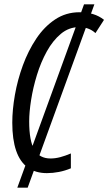

<svg xmlns="http://www.w3.org/2000/svg" viewBox="-20 -781 495 877"><path d="M59.1 76.2 363.8 -761.2H411.1L106.4 76.2ZM194.3 9.8Q142.1 9.8 106.7 -15.9Q71.3 -41.5 53.7 -92.8Q36.1 -144 36.1 -220.7Q36.1 -279.3 48.1 -347.7Q60.1 -416 84.5 -482.7Q108.9 -549.3 145.5 -604.2Q182.1 -659.2 231.7 -692.1Q281.2 -725.1 343.3 -725.1Q377 -725.1 405 -716.6Q433.1 -708 455.1 -690.4L416 -629.9Q400.4 -644 381.8 -650.6Q363.3 -657.2 341.8 -657.2Q294.9 -657.2 258.1 -626.5Q221.2 -595.7 193.8 -546.1Q166.5 -496.6 148.7 -438.5Q130.9 -380.4 122.1 -324.5Q113.3 -268.6 113.3 -226.6Q113.3 -137.7 136.7 -97.4Q160.2 -57.1 210.9 -57.1Q232.4 -57.1 255.4 -63.2Q278.3 -69.3 303.7 -80.1V-12.2Q276.9 -1 249 4.4Q221.2 9.8 194.3 9.8Z"/></svg>

Font: Open Sans Condensed
Style: Italic
Weight: 400
Width: 3
Italic angle: -12°
Designer: Monotype Design Team
Foundry: Monotype Imaging Inc.
Version: Version 3.000